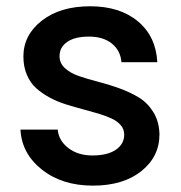

<svg xmlns="http://www.w3.org/2000/svg" viewBox="-20 -580 574 609"><path d="M485.8 -153.8Q485.8 -83 428.2 -37.1Q370.6 8.8 274.9 8.8Q177.2 8.8 113 -42Q48.8 -92.8 44.9 -168.9H163.1Q166 -134.3 196.5 -110.6Q227.1 -86.9 272.9 -86.9Q321.3 -86.9 347.7 -105.2Q374 -123.5 374 -152.8Q374 -169.9 363 -182.9Q352.1 -195.8 333.5 -204.3Q314.9 -212.9 291 -220Q267.1 -227.1 240.5 -234.1Q213.9 -241.2 187.5 -249.5Q161.1 -257.8 137.2 -270.8Q113.3 -283.7 94.7 -300.3Q76.2 -316.9 65.2 -342.8Q54.2 -368.7 54.2 -400.9Q54.2 -468.8 112.5 -514.4Q170.9 -560.1 266.1 -560.1Q359.9 -560.1 417.2 -512.5Q474.6 -464.8 479 -382.8H365.2Q362.3 -419.4 335 -441.7Q307.6 -463.9 262.2 -463.9Q217.3 -463.9 193.1 -447Q168.9 -430.2 168.9 -401.9Q168.9 -379.4 186 -363.8Q203.1 -348.1 230.7 -338.6Q258.3 -329.1 291.7 -320.6Q325.2 -312 358.9 -299.8Q392.6 -287.6 420.4 -270.8Q448.2 -253.9 466.6 -224.1Q484.9 -194.3 485.8 -153.8Z"/></svg>

Font: SVN-Poppins Medium
Style: Regular
Weight: 500
Designer: Ninad Kale (Devanagari), Jonny Pinhorn (Latin)
Foundry: Indian Type Foundry
Version: Version 3.002 2017